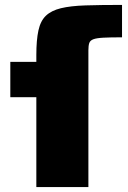

<svg xmlns="http://www.w3.org/2000/svg" viewBox="-20 -762 522 782"><path d="M128 0V-366H22V-510H128V-538Q128 -599 136.5 -638Q145 -677 167 -698Q189 -719 228 -728.5Q267 -738 328 -740Q389 -742 477 -742V-610Q429 -610 401 -608.5Q373 -607 360 -602Q347 -597 343.5 -586.5Q340 -576 340 -557V0Z"/></svg>

Font: Saira Expanded ExtraBold
Style: Regular
Weight: 800
Width: 7
Designer: Hector Gatti with collaboration of the Omnibus-Type team
Foundry: Omnibus-Type
Version: Version 1.101